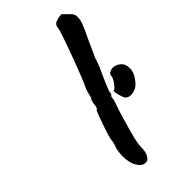

<svg xmlns="http://www.w3.org/2000/svg" viewBox="-214 -717 785 785"><g transform="rotate(-45 178.5 -324.5)"><path d="M130 12Q109 12 95 -12Q81 -36 81 -73Q81 -93 85 -112Q96 -141 96 -154Q99 -173 116.5 -222.5Q134 -272 139 -282Q143 -282 146 -288.5Q149 -295 149 -303Q149 -312 152.5 -321.5Q156 -331 160 -335Q160 -338 162.5 -346Q165 -354 165 -357Q165 -359 167.5 -364.5Q170 -370 170 -373Q186 -404 226 -512.5Q266 -621 266 -633Q266 -641 272 -648Q278 -655 286 -655Q289 -658 299 -659.5Q309 -661 315 -661L331 -645Q342 -635 348 -627Q354 -619 354 -608Q354 -590 347.5 -572.5Q341 -555 310 -490Q308 -485 294 -454Q284 -434 284 -431Q284 -428 280 -418.5Q276 -409 273 -399Q265 -383 247.5 -342.5Q230 -302 230 -298Q230 -287 225 -282Q222 -282 221 -277.5Q220 -273 220 -271Q220 -261 204 -218L195 -189Q176 -124 168.5 -94Q161 -64 161 -43Q161 -21 154 -7Q147 7 138 11Q135 12 130 12ZM246 -289Q254 -290 268 -310Q282 -330 281 -341Q281 -345 284 -348.5Q287 -352 291 -353Q299 -358 308 -358Q320 -358 332 -351.5Q344 -345 351 -334Q357 -321 357 -307Q357 -280 334 -253Q325 -240 311 -233Q297 -226 284 -226Q269 -226 261 -233Q254 -239 247.5 -264Q241 -289 246 -289Z"/></g></svg>

Font: Caveat
Style: Bold
Weight: 700
Designer: Pablo Impallari
Foundry: Pablo Impallari
Version: Version 1.500; ttfautohint (v1.6)